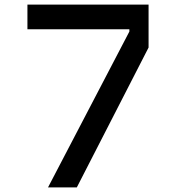

<svg xmlns="http://www.w3.org/2000/svg" viewBox="-20 -820 790 840"><path d="M316 0H190L546 -682V-692H100V-800H630V-612Z"/></svg>

Font: Martian Mono Custom sWd Rg
Style: Regular
Weight: 400
Width: 6
Monospace: yes
Designer: Alex Havermale
Foundry: Evil Martians
Version: Version 1.000